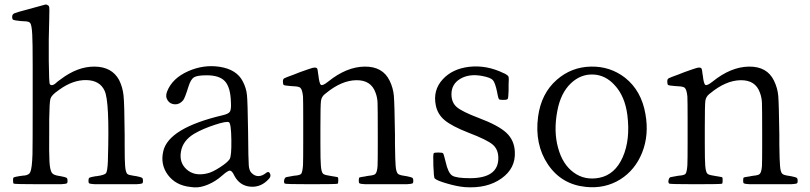

<svg xmlns="http://www.w3.org/2000/svg" viewBox="-20 -806 3543 840"><path d="M246.1 0Q266.6 -1 272.5 -3.9Q275.4 -5.9 275.4 -12.7Q275.4 -14.6 275.4 -15.6Q275.4 -25.4 271 -28.3Q266.6 -31.2 245.1 -35.2Q243.2 -35.2 239.3 -36.1Q213.9 -40 208 -48.8Q198.2 -60.5 196.3 -101.6Q194.3 -130.9 195.3 -240.2Q195.3 -255.9 195.3 -264.6Q195.3 -271.5 195.3 -285.2Q196.3 -358.4 200.7 -374Q205.1 -389.6 233.4 -409.2Q238.3 -412.1 240.2 -414.1Q299.8 -457 358.4 -455.6Q417 -454.1 437.5 -409.2Q460 -363.3 452.1 -109.4Q452.1 -106.4 452.1 -102.5Q450.2 -56.6 443.8 -48.3Q437.5 -40 402.3 -35.2H399.4Q376 -31.2 371.6 -28.8Q367.2 -26.4 367.2 -15.6Q367.2 -14.6 367.2 -12.7Q367.2 -5.9 370.1 -3.9Q376 -1 396.5 0Q411.1 0 465.8 0Q479.5 0 486.3 0Q493.2 0 506.8 0Q561.5 0 576.2 0Q596.7 -1 602.5 -3.9Q605.5 -5.9 605.5 -12.7Q605.5 -14.6 605.5 -15.6Q605.5 -25.4 601.1 -28.3Q596.7 -31.2 577.1 -35.2Q572.3 -36.1 564.5 -37.1Q543 -40 537.1 -44.9Q529.3 -52.7 527.3 -81.1Q525.4 -100.6 525.4 -173.8Q525.4 -200.2 525.4 -214.8Q524.4 -351.6 520.5 -388.2Q516.6 -424.8 501 -456.1Q469.7 -513.7 394.5 -514.6Q319.3 -515.6 244.1 -458Q240.2 -455.1 233.4 -450.2Q222.7 -441.4 219.7 -438.5Q205.1 -428.7 198.2 -437.5Q194.3 -441.4 193.4 -539.1Q192.4 -636.7 195.3 -717.8Q197.3 -775.4 194.3 -778.3Q193.4 -781.2 187.5 -784.2Q181.6 -787.1 178.7 -786.1Q176.8 -786.1 107.4 -766.6Q51.8 -752 42.5 -747.6Q33.2 -743.2 33.2 -732.4Q33.2 -721.7 38.1 -719.2Q43 -716.8 70.3 -713.9Q76.2 -712.9 86.9 -712.9Q106.4 -712.9 112.3 -705.1Q119.1 -695.3 121.1 -654.3Q123 -625 123 -515.6Q123 -460.9 123 -427.7Q123 -396.5 123 -342.8Q123 -175.8 122.1 -130.9Q120.1 -68.4 112.3 -52.7Q107.4 -41 87.9 -38.1Q81.1 -38.1 77.6 -37.1Q74.2 -36.1 68.4 -36.1Q44.9 -32.2 41 -30.3Q37.1 -28.3 37.1 -21.5Q37.1 -18.6 37.1 -17.6Q37.1 -6.8 39.1 -2.9Q41 0 155.3 0Q162.1 0 175.8 0Q231.4 0 246.1 0Z M952.1 -38.1Q976.6 -59.6 985.4 -59.6Q995.1 -59.6 1004.9 -38.1Q1028.3 6.8 1075.7 10.7Q1123 14.6 1157.2 -24.4Q1167 -35.2 1161.1 -46.9Q1155.3 -58.6 1144.5 -49.8Q1127.9 -36.1 1111.3 -35.6Q1094.7 -35.2 1081.1 -48.8L1080.1 -49.8Q1070.3 -59.6 1068.4 -82Q1066.4 -104.5 1065.4 -227.5V-228.5Q1063.5 -361.3 1060.5 -389.6Q1057.6 -420.9 1042 -450.2Q1015.6 -502 941.4 -513.7Q872.1 -524.4 804.7 -495.1Q733.4 -463.9 710.9 -405.3Q702.1 -383.8 713.9 -366.2Q724.6 -350.6 745.1 -349.6Q765.6 -348.6 781.2 -367.2Q789.1 -377 804.7 -427.7Q814.5 -459 828.6 -467.8Q842.8 -476.6 884.8 -476.6Q940.4 -476.6 964.4 -450.2Q988.3 -423.8 990.2 -360.4Q992.2 -327.1 985.8 -317.4Q979.5 -307.6 954.1 -301.8Q717.8 -246.1 694.3 -144.5Q680.7 -85.9 714.8 -40.5Q749 4.9 811.5 11.7Q827.1 13.7 829.1 13.7Q856.4 15.6 890.1 1.5Q923.8 -12.7 952.1 -38.1ZM795.9 -65.4Q763.7 -94.7 771.5 -141.6Q779.3 -191.4 831.1 -221.7Q866.2 -242.2 919.4 -259.8Q972.7 -277.3 981.9 -271Q991.2 -264.6 992.2 -193.4Q993.2 -122.1 984.4 -109.4Q974.6 -94.7 941.9 -73.7Q909.2 -52.7 888.7 -47.9Q831.1 -33.2 795.9 -65.4Z M1458 -30.3Q1457 -31.2 1445.3 -33.2Q1433.6 -35.2 1427.7 -36.1Q1423.8 -37.1 1417 -38.1Q1397.5 -41 1392.6 -46.9Q1385.7 -54.7 1383.8 -82Q1381.8 -102.5 1381.8 -175.8Q1381.8 -200.2 1381.8 -213.9Q1381.8 -226.6 1381.8 -249Q1381.8 -346.7 1384.3 -364.7Q1386.7 -382.8 1401.4 -394.5Q1403.3 -396.5 1405.3 -397.5Q1473.6 -454.1 1538.6 -455.1Q1603.5 -456.1 1623 -400.4Q1630.9 -379.9 1631.8 -356.4Q1632.8 -333 1632.8 -212.9Q1632.8 -197.3 1632.8 -170.9Q1632.8 -98.6 1631.8 -79.1Q1629.9 -52.7 1622.1 -44.9Q1616.2 -39.1 1593.8 -37.1Q1586.9 -36.1 1582 -35.2Q1581.1 -35.2 1578.1 -34.2Q1556.6 -31.2 1553.2 -29.8Q1549.8 -28.3 1549.8 -19.5Q1549.8 -17.6 1549.8 -16.6Q1549.8 -15.6 1549.8 -12.7Q1549.8 -5.9 1552.7 -3.9Q1557.6 -1 1579.1 0Q1593.8 0 1648.4 0Q1661.1 0 1668 0Q1674.8 0 1688.5 0Q1744.1 0 1758.8 0Q1779.3 -1 1785.2 -3.9Q1788.1 -5.9 1788.1 -12.7Q1788.1 -14.6 1788.1 -15.6Q1788.1 -25.4 1783.7 -28.3Q1779.3 -31.2 1758.8 -35.2Q1754.9 -36.1 1747.1 -37.1Q1726.6 -40 1720.7 -45.9Q1712.9 -53.7 1710.9 -81.1Q1709 -100.6 1708 -174.8Q1708 -201.2 1708 -216.8Q1706.1 -353.5 1703.1 -387.2Q1700.2 -420.9 1684.6 -453.1Q1654.3 -515.6 1575.2 -514.6Q1496.1 -513.7 1416 -449.2Q1391.6 -429.7 1384.3 -434.6Q1377 -439.5 1373 -476.6Q1373 -478.5 1372.1 -481.4Q1370.1 -502 1367.2 -506.8Q1362.3 -512.7 1346.7 -508.8Q1335.9 -505.9 1294.9 -491.2Q1290 -489.3 1287.1 -488.3Q1279.3 -485.4 1267.6 -480.5Q1229.5 -466.8 1223.6 -463.4Q1217.8 -460 1217.8 -451.2Q1217.8 -449.2 1217.8 -448.2Q1217.8 -436.5 1221.7 -434.1Q1225.6 -431.6 1250 -429.7Q1254.9 -429.7 1263.7 -428.7Q1288.1 -427.7 1293.9 -421.9Q1302.7 -414.1 1305.7 -383.8Q1306.6 -361.3 1306.6 -280.3Q1306.6 -249 1306.6 -230.5Q1306.6 -213.9 1306.6 -185.5Q1306.6 -105.5 1305.7 -84Q1303.7 -54.7 1297.9 -45.9Q1293 -40 1275.4 -38.1Q1269.5 -38.1 1265.6 -37.1Q1252.9 -35.2 1233.4 -31.2Q1226.6 -30.3 1223.6 -19.5Q1220.7 -8.8 1225.6 -2.9Q1227.5 0 1341.8 0Q1455.1 0 1457.5 -2.4Q1460 -4.9 1460 -17.1Q1460 -29.3 1458 -30.3Z M2232.4 -141.6Q2230.5 -192.4 2195.3 -225.1Q2160.2 -257.8 2074.2 -290Q2002 -317.4 1978.5 -337.4Q1955.1 -357.4 1955.1 -393.6Q1955.1 -438.5 1994.1 -461.4Q2033.2 -484.4 2089.8 -473.6Q2126 -466.8 2136.2 -455.6Q2146.5 -444.3 2155.3 -401.4Q2155.3 -399.4 2156.2 -395.5Q2160.2 -376 2162.6 -372.6Q2165 -369.1 2176.8 -369.1Q2179.7 -369.1 2181.6 -369.1Q2183.6 -369.1 2185.5 -369.1Q2199.2 -369.1 2201.7 -374Q2204.1 -378.9 2205.1 -410.2Q2205.1 -418 2205.1 -422.4Q2205.1 -426.8 2205.1 -434.6Q2207 -464.8 2204.6 -470.7Q2202.1 -476.6 2189.5 -483.4Q2186.5 -484.4 2184.6 -485.4Q2109.4 -522.5 2032.2 -513.7Q1959 -504.9 1917 -459Q1873 -411.1 1886.7 -344.7Q1894.5 -305.7 1925.8 -279.8Q1957 -253.9 2029.3 -225.6Q2111.3 -194.3 2135.7 -173.3Q2160.2 -152.3 2160.2 -114.3Q2160.2 -26.4 2036.1 -26.4Q1975.6 -26.4 1958 -38.1Q1940.4 -49.8 1929.7 -97.7Q1920.9 -134.8 1918 -135.7Q1914.1 -138.7 1897.5 -138.7Q1879.9 -138.7 1877.9 -135.7Q1874 -132.8 1876 -80.6Q1877.9 -28.3 1881.8 -25.4Q1891.6 -15.6 1936.5 -2.9Q1979.5 9.8 2013.7 12.7Q2110.4 19.5 2173.3 -24.9Q2236.3 -69.3 2232.4 -141.6Z M2694.3 -21.5Q2758.8 -62.5 2789.1 -137.7Q2820.3 -215.8 2803.7 -307.6Q2786.1 -409.2 2714.8 -465.8Q2649.4 -516.6 2564.5 -514.6Q2479.5 -512.7 2416 -457Q2347.7 -397.5 2334 -294.9Q2318.4 -173.8 2377.4 -86.4Q2436.5 1 2543 11.7Q2627 20.5 2694.3 -21.5ZM2489.3 -51.8Q2441.4 -86.9 2421.9 -158.2Q2401.4 -230.5 2418 -319.3Q2432.6 -399.4 2478.5 -442.4Q2521.5 -482.4 2575.7 -480Q2629.9 -477.5 2669.9 -432.6Q2713.9 -384.8 2724.6 -303.7Q2738.3 -195.3 2704.6 -118.7Q2670.9 -42 2602.5 -28.3Q2538.1 -15.6 2489.3 -51.8Z M3139.6 -30.3Q3138.7 -31.2 3127 -33.2Q3115.2 -35.2 3109.4 -36.1Q3105.5 -37.1 3098.6 -38.1Q3079.1 -41 3074.2 -46.9Q3067.4 -54.7 3065.4 -82Q3063.5 -102.5 3063.5 -175.8Q3063.5 -200.2 3063.5 -213.9Q3063.5 -226.6 3063.5 -249Q3063.5 -346.7 3065.9 -364.7Q3068.4 -382.8 3083 -394.5Q3085 -396.5 3086.9 -397.5Q3155.3 -454.1 3220.2 -455.1Q3285.2 -456.1 3304.7 -400.4Q3312.5 -379.9 3313.5 -356.4Q3314.5 -333 3314.5 -212.9Q3314.5 -197.3 3314.5 -170.9Q3314.5 -98.6 3313.5 -79.1Q3311.5 -52.7 3303.7 -44.9Q3297.9 -39.1 3275.4 -37.1Q3268.6 -36.1 3263.7 -35.2Q3262.7 -35.2 3259.8 -34.2Q3238.3 -31.2 3234.9 -29.8Q3231.4 -28.3 3231.4 -19.5Q3231.4 -17.6 3231.4 -16.6Q3231.4 -15.6 3231.4 -12.7Q3231.4 -5.9 3234.4 -3.9Q3239.3 -1 3260.7 0Q3275.4 0 3330.1 0Q3342.8 0 3349.6 0Q3356.4 0 3370.1 0Q3425.8 0 3440.4 0Q3460.9 -1 3466.8 -3.9Q3469.7 -5.9 3469.7 -12.7Q3469.7 -14.6 3469.7 -15.6Q3469.7 -25.4 3465.3 -28.3Q3460.9 -31.2 3440.4 -35.2Q3436.5 -36.1 3428.7 -37.1Q3408.2 -40 3402.3 -45.9Q3394.5 -53.7 3392.6 -81.1Q3390.6 -100.6 3389.6 -174.8Q3389.6 -201.2 3389.6 -216.8Q3387.7 -353.5 3384.8 -387.2Q3381.8 -420.9 3366.2 -453.1Q3335.9 -515.6 3256.8 -514.6Q3177.7 -513.7 3097.7 -449.2Q3073.2 -429.7 3065.9 -434.6Q3058.6 -439.5 3054.7 -476.6Q3054.7 -478.5 3053.7 -481.4Q3051.8 -502 3048.8 -506.8Q3043.9 -512.7 3028.3 -508.8Q3017.6 -505.9 2976.6 -491.2Q2971.7 -489.3 2968.8 -488.3Q2960.9 -485.4 2949.2 -480.5Q2911.1 -466.8 2905.3 -463.4Q2899.4 -460 2899.4 -451.2Q2899.4 -449.2 2899.4 -448.2Q2899.4 -436.5 2903.3 -434.1Q2907.2 -431.6 2931.6 -429.7Q2936.5 -429.7 2945.3 -428.7Q2969.7 -427.7 2975.6 -421.9Q2984.4 -414.1 2987.3 -383.8Q2988.3 -361.3 2988.3 -280.3Q2988.3 -249 2988.3 -230.5Q2988.3 -213.9 2988.3 -185.5Q2988.3 -105.5 2987.3 -84Q2985.4 -54.7 2979.5 -45.9Q2974.6 -40 2957 -38.1Q2951.2 -38.1 2947.3 -37.1Q2934.6 -35.2 2915 -31.2Q2908.2 -30.3 2905.3 -19.5Q2902.3 -8.8 2907.2 -2.9Q2909.2 0 3023.4 0Q3136.7 0 3139.2 -2.4Q3141.6 -4.9 3141.6 -17.1Q3141.6 -29.3 3139.6 -30.3Z"/></svg>

Font: Bpmf GenWan Min R
Style: R
Weight: 400
Foundry: But Ko
Version: Version 1.320